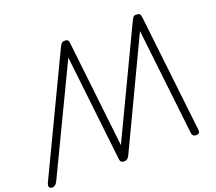

<svg xmlns="http://www.w3.org/2000/svg" viewBox="-180 -1223 1622 1441"><g transform="rotate(-20 631.0 -502.0)"><path d="M4 0Q-8.5 0 -15 -5.8Q-21.5 -11.5 -21.8 -22.2Q-22 -33 -15 -47.5L425.5 -970.5Q433 -986.5 441.5 -995.2Q450 -1004 466 -1004Q483.5 -1004 490.8 -996.8Q498 -989.5 498.5 -982L595.5 -123L998 -968Q1004 -981 1011.5 -992.5Q1019 -1004 1033 -1004Q1061 -1004 1067 -995.2Q1073 -986.5 1075 -967.5L1181.5 -32Q1183.5 -16.5 1176.8 -8.2Q1170 0 1154 0Q1134 0 1127.2 -10Q1120.5 -20 1119.5 -31L1023 -878.5L622 -33.5Q619.5 -27.5 614.2 -19.8Q609 -12 601 -6Q593 0 580.5 0Q558 0 552 -9.8Q546 -19.5 545 -30.5L449.5 -875L47 -35Q37.5 -15 26.5 -7.5Q15.5 0 4 0Z"/></g></svg>

Font: Edu SA Hand
Style: Regular
Weight: 400
Designer: Tina and Corey Anderson, Eben Sorkin, Mirko Velimirovic
Foundry: Google for Education
Version: Version 2.000